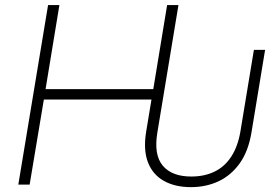

<svg xmlns="http://www.w3.org/2000/svg" viewBox="-20 -748 1133 778"><path d="M753.4 10.3Q689.5 10.3 644.3 -14.9Q599.1 -40 579.6 -90.1Q560.1 -140.1 572.3 -214.8L593.8 -344.7H157.7L100.1 0H54.2L174.8 -727.5H220.7L164.6 -386.7H601.1L657.2 -727.5H703.1L617.7 -211.4Q602.5 -121.1 639.4 -76.9Q676.3 -32.7 754.9 -32.7Q809.1 -32.7 850.1 -53Q891.1 -73.2 917.5 -114Q943.8 -154.8 954.1 -214.8L1008.8 -545.9H1054.2L999 -211.4Q986.3 -134.8 951.2 -85.9Q916 -37.1 865.5 -13.4Q814.9 10.3 753.4 10.3Z"/></svg>

Font: Inter 18pt ExtraLight
Style: Italic
Weight: 250
Italic angle: -9.3988°
Designer: Rasmus Andersson
Foundry: rsms
Version: Version 4.001;git-66647c0bb